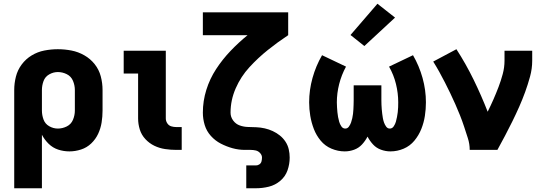

<svg xmlns="http://www.w3.org/2000/svg" viewBox="-20 -801 2920 1026"><path d="M56 205H204V-81Q218 -54 240 -32.5Q262 -11 291 -1.5Q320 8 351 8Q382 8 413 -2Q444 -12 467.5 -34.5Q491 -57 504.5 -86Q518 -115 523 -146.5Q528 -178 528 -210V-320Q528 -357 518.5 -393Q509 -429 486 -458Q463 -487 430.5 -505.5Q398 -524 362 -531Q326 -538 289 -538Q253 -538 217 -531Q181 -524 149.5 -505Q118 -486 96 -456.5Q74 -427 65 -391.5Q56 -356 56 -320ZM289 -114Q265 -114 243 -126.5Q221 -139 212.5 -162.5Q204 -186 204 -210V-320Q204 -344 212.5 -367.5Q221 -391 243 -403.5Q265 -416 289 -416Q314 -416 337 -404.5Q360 -393 370 -369Q380 -345 380 -320V-210Q380 -185 370 -161Q360 -137 337 -125.5Q314 -114 289 -114Z M922 0H951V-122H922Q908 -122 895 -126Q882 -130 874 -142Q866 -154 866 -168V-530H641V-408H718V-168Q718 -138 727 -109Q736 -80 757 -57.5Q778 -35 805 -22Q832 -9 862 -4.5Q892 0 922 0Z M1296 205H1348Q1383 205 1417 196.5Q1451 188 1478 165Q1505 142 1516.5 109Q1528 76 1528 41Q1528 19 1523 -3Q1518 -25 1505.5 -44Q1493 -63 1475.5 -77Q1458 -91 1437.5 -100.5Q1417 -110 1395 -115Q1373 -120 1350.5 -121Q1328 -122 1305.5 -122.5Q1283 -123 1261.5 -130.5Q1240 -138 1226 -157Q1212 -176 1212 -199Q1212 -266 1239.5 -329Q1267 -392 1313 -442Q1359 -492 1411.5 -534Q1464 -576 1520 -613V-735H1064V-613H1303Q1255 -574 1212 -529Q1169 -484 1135 -432Q1101 -380 1082.5 -320.5Q1064 -261 1064 -199Q1064 -165 1074 -132.5Q1084 -100 1107 -74.5Q1130 -49 1160 -33.5Q1190 -18 1222.5 -9Q1255 0 1289 0Q1296 0 1303.5 0Q1311 0 1319 0Q1333 0 1346.5 3Q1360 6 1370 17Q1380 28 1380 41Q1380 51 1377.5 61Q1375 71 1366.5 77Q1358 83 1348 83H1296Z M2066 8Q2103 8 2137 -6.5Q2171 -21 2194.5 -49.5Q2218 -78 2231.5 -112Q2245 -146 2250.5 -182Q2256 -218 2256 -254Q2256 -320 2238 -384.5Q2220 -449 2187 -506L2059 -445Q2084 -401 2096 -352Q2108 -303 2108 -254Q2108 -241 2107.5 -227.5Q2107 -214 2105.5 -201.5Q2104 -189 2101.5 -176Q2099 -163 2095.5 -150.5Q2092 -138 2084 -126Q2076 -114 2063 -114Q2051 -114 2043.5 -124.5Q2036 -135 2032 -146.5Q2028 -158 2026 -169.5Q2024 -181 2022.5 -193Q2021 -205 2020 -217Q2019 -229 2018.5 -241Q2018 -253 2018 -265V-345H1870V-265Q1870 -253 1869.5 -241Q1869 -229 1868.5 -217Q1868 -205 1866.5 -193Q1865 -181 1862.5 -169.5Q1860 -158 1856 -146.5Q1852 -135 1844.5 -124.5Q1837 -114 1825 -114Q1812 -114 1804 -126Q1796 -138 1792.5 -150.5Q1789 -163 1786.5 -176Q1784 -189 1783 -201.5Q1782 -214 1781 -227.5Q1780 -241 1780 -254Q1780 -303 1792.5 -352Q1805 -401 1829 -445L1701 -506Q1668 -449 1650 -384.5Q1632 -320 1632 -254Q1632 -218 1638 -182Q1644 -146 1657 -112Q1670 -78 1693.5 -49.5Q1717 -21 1751.5 -6.5Q1786 8 1822 8Q1848 8 1872.5 -1Q1897 -10 1914.5 -29Q1932 -48 1944 -71Q1956 -48 1973.5 -29Q1991 -10 2016 -1Q2041 8 2066 8ZM1927 -555 2091 -707 1997 -781 1853 -614Z M2490 0H2638Q2659 -38 2679 -76Q2699 -114 2718 -152.5Q2737 -191 2754.5 -230.5Q2772 -270 2786.5 -310Q2801 -350 2812.5 -392Q2824 -434 2824 -477V-530H2676V-477Q2676 -441 2666.5 -405.5Q2657 -370 2644 -336Q2631 -302 2616.5 -269Q2602 -236 2586 -204Q2552 -291 2511 -375Q2470 -459 2419 -538L2295 -472Q2312 -445 2327.5 -417Q2343 -389 2357.5 -360.5Q2372 -332 2386 -303Q2400 -274 2413 -244.5Q2426 -215 2438 -185Q2450 -155 2460 -124.5Q2470 -94 2480 -63Q2490 -32 2490 0Z"/></svg>

Font: Iosevka Sparkle Heavy
Style: Regular
Weight: 900
Designer: Belleve Invis
Foundry: Belleve Invis
Version: Version 4.5.0; ttfautohint (v1.8.3)